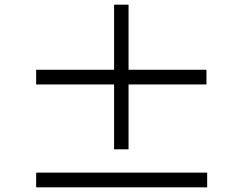

<svg xmlns="http://www.w3.org/2000/svg" viewBox="-20 -823 1040 823"><path d="M531 -461V-183H469V-461H135V-524H469V-803H531V-524H865V-461ZM868 -20H135V-83H868Z"/></svg>

Font: Source Han Sans CN Normal
Style: Regular
Weight: 350
Designer: Ryoko NISHIZUKA 西塚涼子 (kana, bopomofo & ideographs); Paul D. Hunt (Latin, Greek & Cyrillic); Sandoll Communications 산돌커뮤니
Foundry: Adobe
Version: Version 2.004;hotconv 1.0.118;makeotfexe 2.5.65603